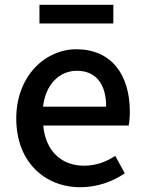

<svg xmlns="http://www.w3.org/2000/svg" viewBox="-20 -770 605 803"><path d="M316 13C388 13 451 -11 502 -45L462 -118C422 -92 380 -77 331 -77C236 -77 170 -140 161 -245H518C521 -258 523 -281 523 -303C523 -459 445 -564 299 -564C170 -564 48 -453 48 -274C48 -93 167 13 316 13ZM160 -324C171 -421 232 -474 301 -474C381 -474 424 -419 424 -324ZM145 -672H454V-750H145Z"/></svg>

Font: Source Han Sans KR Medium
Style: Regular
Weight: 500
Designer: Ryoko NISHIZUKA (kana & ideographs); Paul D. Hunt (Latin, Greek & Cyrillic); Wenlong ZHANG (bopomofo); Sandoll Communica
Foundry: Adobe Systems Incorporated
Version: Version 1.001;PS 1.001;hotconv 1.0.78;makeotf.lib2.5.61930